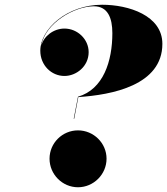

<svg xmlns="http://www.w3.org/2000/svg" viewBox="-20 -780 705 810"><path d="M309 -372 291 -279H293L310.5 -370.5C451.5 -379.5 665 -420 665 -595C665 -715 522 -760 411 -760C263.5 -760 150 -658 150 -566C150 -505 196.5 -459.5 252 -459.5C302 -459.5 354 -500 354 -560C354 -615 306.5 -659.5 252 -659.5C206 -659.5 164.5 -627.5 154 -587C170 -682 293 -753.5 376 -753.5C435 -753.5 454 -704 454 -640C454 -522 416 -403 309 -372ZM189 -110.5C189 -44.5 243 10 309 10C375 10 429.5 -44.5 429.5 -110.5C429.5 -176.5 375 -230 309 -230C243 -230 189 -176.5 189 -110.5Z"/></svg>

Font: Bodoni* 96pt Fatface
Style: Italic
Weight: 900
Italic angle: -13°
Version: Version 2.3